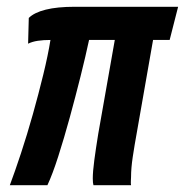

<svg xmlns="http://www.w3.org/2000/svg" viewBox="-20 -547 546 567"><path d="M9 0Q24 -40 42 -94.5Q60 -149 77 -209.5Q94 -270 108 -327.5Q122 -385 129 -429Q108 -429 91.5 -426.5Q75 -424 63 -418L65 -494Q81 -510 115 -518.5Q149 -527 201 -527H506L481 -429H432L385 -161Q377 -117 372 -83.5Q367 -50 367 -24Q367 -22 366.5 -13.5Q366 -5 367 0H256Q255 -3 254.5 -8Q254 -13 254 -20Q254 -40 258.5 -74Q263 -108 270 -151L319 -429H243Q233 -382 218 -322Q203 -262 186 -200Q169 -138 152 -85Q135 -32 120 0Z"/></svg>

Font: Archivo ExtraCondensed
Style: Bold Italic
Weight: 700
Width: 2
Italic angle: -10°
Designer: Hector Gatti
Foundry: Omnibus-Type
Version: Version 2.001